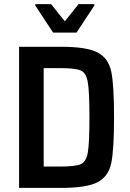

<svg xmlns="http://www.w3.org/2000/svg" viewBox="-20 -916 632 936"><path d="M73 -688H277Q403 -688 456 -660Q509 -632 522.5 -566.5Q536 -501 536 -344Q536 -187 522.5 -121.5Q509 -56 456 -28Q403 0 277 0H73ZM416 -344Q416 -470 408 -515.5Q400 -561 373.5 -572.5Q347 -584 271 -584H193V-104H271Q347 -104 373.5 -115.5Q400 -127 408 -172Q416 -217 416 -344ZM239 -757 152 -889V-896H229L296 -812L363 -896H440V-889L353 -757Z"/></svg>

Font: Saira Semi Condensed Medium
Style: Regular
Weight: 500
Width: 4
Designer: Hector Gatti with collaboration of the Omnibus-Type team
Foundry: Omnibus-Type
Version: Version 1.001; ttfautohint (v1.8)